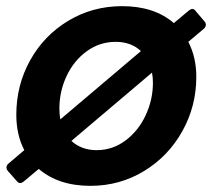

<svg xmlns="http://www.w3.org/2000/svg" viewBox="-20 -593 692 624"><path d="M645 -523Q649 -518 649 -512Q649 -506 643 -500L592 -457Q618 -407 618 -343Q618 -248 572.5 -166.5Q527 -85 448 -37Q369 11 274 11Q170 11 106 -44L57 -3Q50 2 46 2Q40 2 35 -4L5 -38Q1 -43 1 -49Q1 -55 7 -61L59 -105Q33 -155 33 -220Q33 -316 78 -397Q123 -478 202 -525.5Q281 -573 377 -573Q481 -573 545 -518L594 -559Q601 -564 605 -564Q611 -564 616 -557ZM176 -205 438 -427Q406 -457 356 -457Q304 -457 262 -426.5Q220 -396 196.5 -346Q173 -296 173 -240Q173 -222 176 -205ZM474 -357 212 -135Q245 -105 294 -105Q346 -105 388 -136.5Q430 -168 453.5 -218.5Q477 -269 477 -324Q477 -341 474 -357Z"/></svg>

Font: Open Sauce Two
Style: Bold Italic
Weight: 700
Italic angle: -10°
Designer: Alfredo Marco Pradil
Foundry: Creative Sauce Fz LLC
Version: Version 1.477